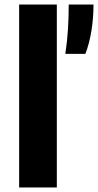

<svg xmlns="http://www.w3.org/2000/svg" viewBox="-20 -828 433 848"><path d="M64.5 0V-808H231V0ZM268.5 -590Q277 -646.5 280.2 -698.8Q283.5 -751 283.5 -808H393Q393 -749 383.8 -692Q374.5 -635 357 -590Z"/></svg>

Font: Encode Sans SemiExpanded
Style: Bold
Weight: 700
Width: 6
Designer: Multiple Designers
Foundry: Impallari Type
Version: Version 3.002